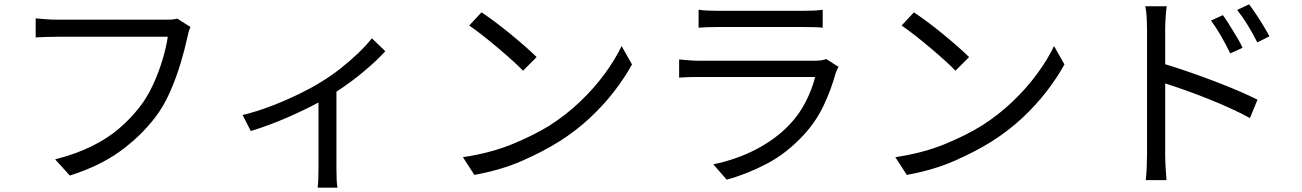

<svg xmlns="http://www.w3.org/2000/svg" viewBox="-20 -790 6020 888"><path d="M861 -665Q856 -655 852.5 -642Q849 -629 846 -615Q835 -563 815 -496.5Q795 -430 766 -364Q737 -298 697 -246Q629 -158 535 -90Q441 -22 303 22L235 -53Q332 -78 404 -113.5Q476 -149 529.5 -194.5Q583 -240 625 -294Q661 -340 687.5 -397.5Q714 -455 731.5 -513.5Q749 -572 756 -620Q742 -620 703 -620Q664 -620 611 -620Q558 -620 500 -620Q442 -620 389.5 -620Q337 -620 298 -620Q259 -620 245 -620Q215 -620 190 -619Q165 -618 145 -617V-705Q166 -703 193 -701Q220 -699 245 -699Q259 -699 298 -699Q337 -699 390 -699Q443 -699 500 -699Q557 -699 609 -699Q661 -699 698.5 -699Q736 -699 747 -699Q758 -699 772 -699.5Q786 -700 800 -704Z M1102 -258Q1168 -274 1235.5 -300Q1303 -326 1362.5 -355Q1422 -384 1462 -409Q1510 -438 1554.5 -473Q1599 -508 1637 -544.5Q1675 -581 1700 -613L1762 -553Q1725 -512 1664.5 -461Q1604 -410 1536 -366V-10Q1536 13 1537 39.5Q1538 66 1541 78H1449Q1451 66 1452 39.5Q1453 13 1453 -10V-316Q1390 -282 1307.5 -246Q1225 -210 1140 -184Z M2207 -733Q2234 -715 2269 -689Q2304 -663 2340.5 -633Q2377 -603 2409 -575Q2441 -547 2462 -526L2399 -463Q2380 -483 2349.5 -510.5Q2319 -538 2283.5 -568Q2248 -598 2213 -625.5Q2178 -653 2150 -672ZM2121 -63Q2252 -83 2351 -124Q2450 -165 2521 -209Q2598 -258 2663 -320Q2728 -382 2777 -449Q2826 -516 2855 -577L2903 -492Q2869 -430 2819.5 -366Q2770 -302 2706.5 -243Q2643 -184 2567 -136Q2492 -89 2395.5 -46.5Q2299 -4 2174 19Z M3211 -745Q3231 -742 3254 -741Q3277 -740 3301 -740Q3317 -740 3356 -740Q3395 -740 3445.5 -740Q3496 -740 3546 -740Q3596 -740 3636 -740Q3676 -740 3694 -740Q3718 -740 3742.5 -741Q3767 -742 3785 -745V-662Q3767 -664 3743 -664.5Q3719 -665 3693 -665Q3676 -665 3636.5 -665Q3597 -665 3547 -665Q3497 -665 3446.5 -665Q3396 -665 3357 -665Q3318 -665 3301 -665Q3252 -665 3211 -662ZM3858 -481Q3854 -474 3850.5 -465.5Q3847 -457 3845 -452Q3825 -378 3790 -303.5Q3755 -229 3699 -168Q3620 -82 3528 -33.5Q3436 15 3341 41L3279 -30Q3386 -52 3476.5 -99Q3567 -146 3631 -213Q3677 -261 3707 -320.5Q3737 -380 3750 -434Q3738 -434 3698.5 -434Q3659 -434 3604 -434Q3549 -434 3488.5 -434Q3428 -434 3372 -434Q3316 -434 3275 -434Q3234 -434 3219 -434Q3201 -434 3174.5 -433.5Q3148 -433 3121 -431V-515Q3177 -509 3219 -509Q3232 -509 3271.5 -509Q3311 -509 3366.5 -509Q3422 -509 3482.5 -509Q3543 -509 3598.5 -509Q3654 -509 3693.5 -509Q3733 -509 3746 -509Q3763 -509 3778 -511Q3793 -513 3801 -517Z M4207 -733Q4234 -715 4269 -689Q4304 -663 4340.5 -633Q4377 -603 4409 -575Q4441 -547 4462 -526L4399 -463Q4380 -483 4349.5 -510.5Q4319 -538 4283.5 -568Q4248 -598 4213 -625.5Q4178 -653 4150 -672ZM4121 -63Q4252 -83 4351 -124Q4450 -165 4521 -209Q4598 -258 4663 -320Q4728 -382 4777 -449Q4826 -516 4855 -577L4903 -492Q4869 -430 4819.5 -366Q4770 -302 4706.5 -243Q4643 -184 4567 -136Q4492 -89 4395.5 -46.5Q4299 -4 4174 19Z M5636 -720Q5649 -702 5665.5 -675.5Q5682 -649 5699 -621Q5716 -593 5727 -569L5670 -543Q5651 -582 5628.5 -621.5Q5606 -661 5581 -695ZM5757 -770Q5770 -753 5787.5 -727Q5805 -701 5822 -673Q5839 -645 5851 -622L5795 -594Q5775 -634 5751.5 -672.5Q5728 -711 5702 -744ZM5285 -75Q5285 -89 5285 -131Q5285 -173 5285 -231.5Q5285 -290 5285 -355.5Q5285 -421 5285 -482Q5285 -543 5285 -589.5Q5285 -636 5285 -657Q5285 -678 5283.5 -708Q5282 -738 5277 -761H5376Q5373 -738 5371 -709Q5369 -680 5369 -657V-493Q5419 -478 5476.5 -458Q5534 -438 5592.5 -416Q5651 -394 5703.5 -371.5Q5756 -349 5796 -329L5761 -244Q5721 -266 5670.5 -289Q5620 -312 5566 -333.5Q5512 -355 5461.5 -373Q5411 -391 5369 -404V-75Q5369 -51 5371 -16Q5373 19 5375 43H5279Q5282 19 5283.5 -14Q5285 -47 5285 -75Z"/></svg>

Font: Go Noto Current
Style: Regular
Weight: 400
Designer: Monotype Design Team
Foundry: Monotype Imaging Inc.
Version: Version 2.007; ttfautohint (v1.8) -l 8 -r 50 -G 200 -x 14 -D